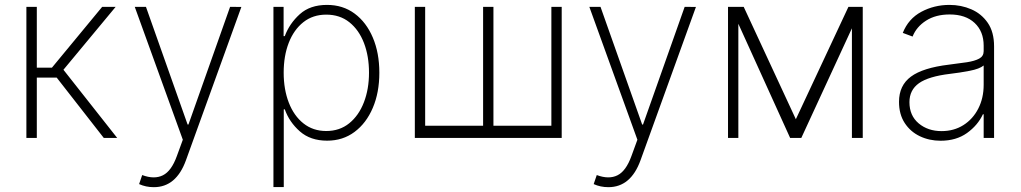

<svg xmlns="http://www.w3.org/2000/svg" viewBox="-20 -574 4248 799"><path d="M89.8 0V-545.5H133.2V-292.3H196L405.2 -545.5H461.3L244 -283.7L467.7 0H411.9L215.9 -251.1H133.2V0Z M620 204.9Q587 204.9 558.9 192.1L571.7 154.5Q622.2 173.3 657.8 155.5Q693.5 137.8 715.9 75.6L740.8 7.5L540.8 -545.5H587.4L760.7 -55.8H764.2L937.5 -545.5L984.4 -545.1L753.9 92.7Q713.4 204.9 620 204.9Z M1117.9 204.5V-545.5H1160.2V-423.7H1165.1Q1184.7 -476.2 1227.5 -514.9Q1270.2 -553.6 1340.9 -553.6Q1407 -553.6 1455.8 -517.4Q1504.6 -481.2 1531.6 -417.4Q1558.6 -353.7 1558.6 -271.3Q1558.6 -188.9 1531.4 -125.2Q1504.3 -61.4 1455.4 -25Q1406.6 11.4 1341.3 11.4Q1271.7 11.4 1227.8 -27.3Q1183.9 -66.1 1165.1 -119H1160.9V204.5ZM1160.5 -271.7Q1160.5 -202.1 1181.8 -147Q1203.1 -92 1242.9 -60.4Q1282.7 -28.8 1337.7 -28.8Q1393.5 -28.8 1433.2 -60.9Q1473 -93 1494.3 -148.1Q1515.6 -203.1 1515.6 -271.7Q1515.6 -340.2 1494.7 -394.9Q1473.7 -449.6 1433.9 -481.4Q1394.2 -513.1 1337.7 -513.1Q1282 -513.1 1242.4 -481.7Q1202.8 -450.3 1181.6 -395.8Q1160.5 -341.3 1160.5 -271.7Z M1706.3 -545.5H1749.3V-50.8H1990.4V-545.5H2033.4V-50.8H2274.5V-545.5H2317.5V0H1706.3Z M2511.7 204.9Q2478.7 204.9 2450.6 192.1L2463.4 154.5Q2513.8 173.3 2549.5 155.5Q2585.2 137.8 2607.6 75.6L2632.5 7.5L2432.5 -545.5H2479L2652.3 -55.8H2655.9L2829.2 -545.5L2876.1 -545.1L2645.6 92.7Q2605.1 204.9 2511.7 204.9Z M3291.9 -77.8 3510.7 -545.5H3570.3V0H3525.2V-456.3L3314.6 0H3268.1L3052.6 -475.1V0H3009.6V-545.5H3074.9Z M3894.2 11.7Q3847.3 11.7 3807.9 -7.1Q3768.5 -25.9 3744.9 -62.1Q3721.2 -98.4 3721.2 -150.2Q3721.2 -218.4 3770.8 -255.1Q3820.3 -291.9 3929.3 -305Q3970.9 -310 4003.6 -315Q4036.2 -320 4054.9 -330.1Q4073.5 -340.2 4073.5 -361.2V-383.9Q4073.5 -443.2 4035.9 -478.5Q3998.2 -513.8 3932.2 -513.8Q3873.9 -513.8 3833.8 -488.1Q3793.7 -462.4 3777.7 -421.9L3736.9 -437.1Q3760.3 -496.1 3814.1 -524.9Q3867.9 -553.6 3931.1 -553.6Q3979.8 -553.6 4022 -535.3Q4064.3 -517 4090.6 -478.9Q4116.8 -440.7 4116.8 -381V0H4073.5V-98.4H4070.3Q4049 -52.6 4004.1 -20.4Q3959.2 11.7 3894.2 11.7ZM3898.4 -28.4Q3949.6 -28.4 3989.2 -53.4Q4028.8 -78.5 4051.1 -122.2Q4073.5 -165.8 4073.5 -221.2V-301.5Q4056.5 -287.3 4015.1 -279.3Q3973.7 -271.3 3933.6 -266.7Q3844.1 -256 3804.3 -227.8Q3764.6 -199.6 3764.6 -148.8Q3764.6 -93 3802.9 -60.7Q3841.3 -28.4 3898.4 -28.4Z"/></svg>

Font: Inter Extra Light BETA
Style: Regular
Weight: 200
Designer: Rasmus Andersson
Foundry: rsms
Version: Version 3.011;git-f93a4a705